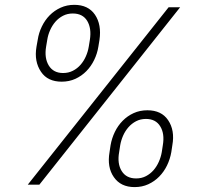

<svg xmlns="http://www.w3.org/2000/svg" viewBox="-20 -757 826 787"><path d="M129.6 -565.7 134.6 -593.8Q138.8 -622.2 151.5 -648.3Q164.1 -674.4 183.4 -694.1Q202.8 -713.8 228.5 -725.5Q254.3 -737.2 284.4 -737.2Q341.6 -737.2 369.3 -696.7Q396.7 -656.2 387.8 -593.8L383.2 -565.7Q378.6 -536.9 365.9 -511Q353.3 -485.1 334 -465.4Q314.6 -445.7 289.1 -433.9Q263.5 -422.2 232.6 -422.2Q204.5 -422.2 183.2 -432.2Q161.9 -442.1 148.1 -462.7Q133.9 -483.7 129.1 -509.2Q124.3 -534.8 129.6 -565.7ZM429 -133.5 433.2 -161.6Q438.2 -190.3 450.8 -216.3Q463.4 -242.2 482.8 -261.9Q502.1 -281.6 527.7 -293.3Q553.3 -305 584.2 -305Q641.7 -305 669 -264.6Q697.4 -222.7 686.4 -161.6L682.2 -133.5Q677.2 -104.8 664.6 -78.8Q652 -52.9 632.6 -33.2Q613.3 -13.5 587.9 -1.8Q562.5 9.9 531.6 9.9Q474.8 9.9 446.7 -30.9Q418.3 -71.4 429 -133.5ZM478.7 -56.1Q497.5 -25.6 538 -25.6Q560.4 -25.6 578.3 -35Q596.2 -44.4 609.4 -59.5Q622.5 -74.6 631 -93.9Q639.6 -113.3 643.1 -133.5L647.4 -161.6Q655.5 -209.2 636.7 -239.3Q618.3 -269.5 578.1 -269.5Q555.8 -269.5 537.8 -260.1Q519.9 -250.7 506.6 -235.6Q493.3 -220.5 484.7 -201.2Q476.2 -181.8 472.7 -161.6L468.4 -133.5Q459.9 -86.6 478.7 -56.1ZM180 -488.3Q198.9 -457.7 238.6 -457.7Q261 -457.7 278.9 -467Q296.9 -476.2 310.2 -491.5Q323.5 -506.7 332 -526.1Q340.6 -545.5 343.8 -565.7L348.4 -593.8Q355.8 -641 337.4 -671.5Q318.9 -701.7 278.4 -701.7Q256.4 -701.7 238.5 -692.5Q220.5 -683.2 207.2 -668Q193.9 -652.7 185.4 -633.3Q176.8 -614 173.7 -593.8L169 -565.7Q161.2 -519.2 180 -488.3ZM93.8 0 671.2 -727.3H718.4L141.3 0Z"/></svg>

Font: Inter P Extra Light
Style: Italic
Weight: 200
Italic angle: 9.39999°
Designer: Rasmus Andersson
Foundry: rsms
Version: Version 3.018;git-588b23468